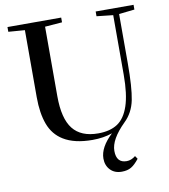

<svg xmlns="http://www.w3.org/2000/svg" viewBox="-93 -742 910 1031"><g transform="rotate(-10 361.5 -227.0)"><path d="M362.8 13.2Q264.2 13.2 205.1 -23.4Q152.3 -55.7 129.6 -116.2Q106.9 -176.8 106.9 -264.6V-630.4L17.6 -637.2V-663.1H310.5V-637.2L216.8 -629.9V-251Q216.8 -128.9 261.2 -72.5Q305.7 -16.1 398.9 -16.1Q463.9 -16.1 504.6 -43Q545.4 -69.8 566.7 -133.3Q587.9 -196.8 587.9 -302.7V-627.4L498.5 -637.2V-663.1H705.1V-637.2L620.1 -627.9V-358.9Q620.1 -228 606.7 -160.9Q593.3 -93.8 547.4 -49.8Q467.3 29.3 467.3 91.8Q467.3 157.2 523.4 157.2Q548.8 157.2 571.8 138.2L583 154.8Q559.6 184.6 539.1 196.5Q518.6 208.5 487.8 208.5Q448.7 208.5 425.5 184.1Q402.3 159.7 402.3 122.1Q402.3 61 471.2 -3.9Q423.3 13.2 362.8 13.2Z"/></g></svg>

Font: Elstob 14pt Medium
Style: Regular
Weight: 500
Designer: Peter S. Baker
Version: Version 1.015